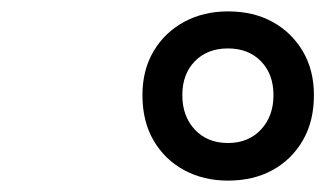

<svg xmlns="http://www.w3.org/2000/svg" viewBox="-20 -955 571 337"><path d="M380 -638Q337 -638 303 -656.5Q269 -675 249.5 -708.5Q230 -742 230 -788Q230 -832 249.5 -865Q269 -898 303 -916.5Q337 -935 380 -935Q425 -935 458.5 -916.5Q492 -898 511.5 -865Q531 -832 531 -788Q531 -742 511.5 -708.5Q492 -675 458.5 -656.5Q425 -638 380 -638ZM380 -704Q416 -704 438 -727.5Q460 -751 460 -788Q460 -825 438 -847.5Q416 -870 380 -870Q344 -870 322 -847.5Q300 -825 300 -788Q300 -751 322 -727.5Q344 -704 380 -704Z"/></svg>

Font: Playwrite DE LA
Style: Regular
Weight: 400
Designer: Veronika Burian, José Scaglione
Foundry: TypeTogether
Version: Version 1.002